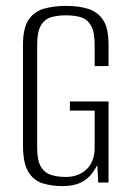

<svg xmlns="http://www.w3.org/2000/svg" viewBox="-20 -619 443 651"><path d="M192 12Q155 12 124.5 2.5Q94 -7 76 -36.5Q58 -66 58 -125V-468Q58 -524 77 -552Q96 -580 129 -589.5Q162 -599 204 -599Q247 -599 279 -589Q311 -579 329.5 -551.5Q348 -524 348 -468V-395H301V-467Q301 -511 288.5 -532.5Q276 -554 254.5 -560.5Q233 -567 203 -567Q175 -567 153 -560.5Q131 -554 118.5 -532.5Q106 -511 106 -467V-119Q106 -75 118.5 -54Q131 -33 153 -26Q175 -19 203 -19Q246 -19 273.5 -45Q301 -71 301 -119V-244H217V-275H348V0H313L310 -59Q306 -52 301 -44Q296 -36 292 -31Q277 -11 253 0.5Q229 12 192 12Z"/></svg>

Font: Alumni Sans Thin Light
Style: Regular
Weight: 300
Version: Version 1.018